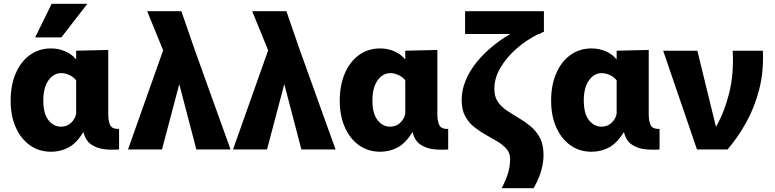

<svg xmlns="http://www.w3.org/2000/svg" viewBox="-20 -787 4081 1011"><path d="M249 12Q185 12 137 -22.5Q89 -57 62.5 -117.5Q36 -178 36 -257Q36 -338 62.5 -400Q89 -462 137 -497Q185 -532 249 -532Q289 -532 324 -516.5Q359 -501 379 -476H381V-520L550 -524V-185Q550 -150 560 -128.5Q570 -107 607 -108V0Q570 3 531.5 -1Q493 -5 462 -25Q431 -45 420 -90H418Q382 -32 340 -10Q298 12 249 12ZM301 -120Q334 -120 355.5 -141.5Q377 -163 381 -189V-364Q366 -383 344 -392.5Q322 -402 303 -402Q262 -402 235 -363.5Q208 -325 208 -258Q208 -189 235 -154.5Q262 -120 301 -120ZM165 -590 252 -767H440L303 -590Z M1014 0 924 -344 833 0H654L839 -522L755 -728H935L1007 -520L1194 0Z M1567 0 1477 -344 1386 0H1207L1392 -522L1308 -728H1488L1560 -520L1747 0Z M1982 12Q1918 12 1870 -22.5Q1822 -57 1795.5 -117.5Q1769 -178 1769 -257Q1769 -338 1795.5 -400Q1822 -462 1870 -497Q1918 -532 1982 -532Q2022 -532 2057 -516.5Q2092 -501 2112 -476H2114V-520L2283 -524V-185Q2283 -150 2293 -128.5Q2303 -107 2340 -108V0Q2303 3 2264.5 -1Q2226 -5 2195 -25Q2164 -45 2153 -90H2151Q2115 -32 2073 -10Q2031 12 1982 12ZM2034 -120Q2067 -120 2088.5 -141.5Q2110 -163 2114 -189V-364Q2099 -383 2077 -392.5Q2055 -402 2036 -402Q1995 -402 1968 -363.5Q1941 -325 1941 -258Q1941 -189 1968 -154.5Q1995 -120 2034 -120Z M2429 -728H2844V-620Q2834 -616 2824 -611V-608H2816Q2754 -578 2701 -532Q2648 -486 2615.5 -431Q2583 -376 2583 -319Q2583 -278 2601.5 -251Q2620 -224 2649.5 -204.5Q2679 -185 2712 -165.5Q2745 -146 2774.5 -121.5Q2804 -97 2823 -61Q2842 -25 2842 30Q2842 66 2831 108Q2820 150 2790 204H2622Q2648 152 2657 118Q2666 84 2666 50Q2666 19 2647.5 -2.5Q2629 -24 2600 -41.5Q2571 -59 2538.5 -77Q2506 -95 2476.5 -118.5Q2447 -142 2429 -176Q2411 -210 2411 -260Q2411 -313 2432 -363.5Q2453 -414 2489.5 -459Q2526 -504 2572 -542Q2618 -580 2667 -608H2429Z M3095 12Q3031 12 2983 -22.5Q2935 -57 2908.5 -117.5Q2882 -178 2882 -257Q2882 -338 2908.5 -400Q2935 -462 2983 -497Q3031 -532 3095 -532Q3135 -532 3170 -516.5Q3205 -501 3225 -476H3227V-520L3396 -524V-185Q3396 -150 3406 -128.5Q3416 -107 3453 -108V0Q3416 3 3377.5 -1Q3339 -5 3308 -25Q3277 -45 3266 -90H3264Q3228 -32 3186 -10Q3144 12 3095 12ZM3147 -120Q3180 -120 3201.5 -141.5Q3223 -163 3227 -189V-364Q3212 -383 3190 -392.5Q3168 -402 3149 -402Q3108 -402 3081 -363.5Q3054 -325 3054 -258Q3054 -189 3081 -154.5Q3108 -120 3147 -120Z M3472 -520H3652L3750 -119Q3794 -195 3819.5 -296.5Q3845 -398 3838 -520H3997Q4002 -412 3978 -317.5Q3954 -223 3910 -143.5Q3866 -64 3811 0H3650Z"/></svg>

Font: Murecho
Style: Bold
Weight: 700
Designer: Neil Summerour
Foundry: Positype
Version: Version 1.010; ttfautohint (v1.8.3)